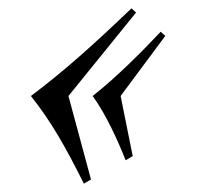

<svg xmlns="http://www.w3.org/2000/svg" viewBox="-20 -458 480 460"><path d="M202 -228C234 -184 262 -122 281 -74L298 -84L269 -228L376 -372L365 -382C320 -334 258 -272 202 -228ZM54 -228C102 -168 137 -106 181 -18L198 -28L144 -228L306 -428L295 -438C203 -350 134 -288 54 -228Z"/></svg>

Font: Old Standard
Style: Italic
Weight: 400
Italic angle: -15.2°
Designer: Alexey Kryukov <alexios@thessalonica.org.ru>
Version: Version 2.0